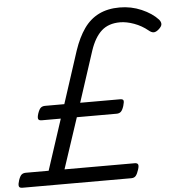

<svg xmlns="http://www.w3.org/2000/svg" viewBox="-94 -992 976 1049"><g transform="rotate(-5 394.0 -467.5)"><path d="M-14 0Q-31 0 -33 -11Q-35 -22 -28 -43Q-20 -66 -11 -73Q-2 -80 12 -80H137L228 -358H123Q108 -358 104.5 -366.5Q101 -375 108 -397Q116 -420 125 -427.5Q134 -435 149 -435H254L347 -721Q371 -792 404.5 -839.5Q438 -887 486.5 -911Q535 -935 601 -935Q664 -935 720.5 -910.5Q777 -886 810 -850Q821 -837 820.5 -824.5Q820 -812 803 -797Q787 -783 774.5 -783.5Q762 -784 748 -796Q714 -824 672.5 -839Q631 -854 596 -854Q533 -854 494.5 -819.5Q456 -785 432 -714L341 -435H560Q575 -435 578 -427.5Q581 -420 574 -397Q567 -375 558 -366.5Q549 -358 534 -358H316L224 -80H609Q623 -80 627 -72Q631 -64 624 -43Q617 -21 608.5 -10.5Q600 0 583 0Z"/></g></svg>

Font: Playwrite DE LA
Style: Regular
Weight: 400
Designer: Veronika Burian, José Scaglione
Foundry: TypeTogether
Version: Version 1.002